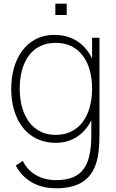

<svg xmlns="http://www.w3.org/2000/svg" viewBox="-20 -770 640 1056"><path d="M346.9 -750H284.4V-687.5H346.9ZM486.5 -562.5V-447.9C447.9 -528.1 378.1 -578.1 278.1 -578.1C127.1 -578.1 41.7 -447.9 41.7 -282.3C41.7 -113.5 127.1 15.6 286.5 15.6C377.1 15.6 443.8 -32.3 482.3 -108.3V-31.3C482.3 135.4 438.5 220.8 287.5 220.8C217.7 220.8 142.7 191.7 105.2 114.6L66.7 140.6C117.7 235.4 206.3 265.6 287.5 265.6C432.3 265.6 505.2 202.1 521.9 65.6C526 34.4 527.1 3.1 527.1 -31.3V-562.5ZM286.5 -28.1C156.2 -28.1 88.5 -137.5 88.5 -282.3C88.5 -426 152.1 -534.4 286.5 -534.4C417.7 -534.4 486.5 -429.2 486.5 -282.3C486.5 -137.5 418.8 -28.1 286.5 -28.1Z"/></svg>

Font: Manrope3 Thin
Style: Regular
Weight: 100
Width: 4
Designer: Mikhail Sharanda
Foundry: Mikhail Sharanda
Version: Version 3.000;PS 003.000;hotconv 1.0.88;makeotf.lib2.5.64775